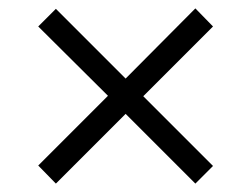

<svg xmlns="http://www.w3.org/2000/svg" viewBox="-20 -587 599 457"><path d="M113 -150 71 -193 237 -359 71 -524 113 -566 279 -400 445 -567 487 -524 321 -358 487 -192 445 -150 279 -316Z"/></svg>

Font: Noto Serif Myanmar
Style: Regular
Weight: 400
Designer: Ben Mitchell and the Monotype Design Team
Foundry: Monotype Imaging Inc.
Version: Version 2.106